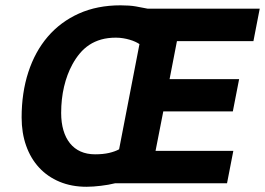

<svg xmlns="http://www.w3.org/2000/svg" viewBox="-20 -695 1005 728"><path d="M508.8 -527.8Q502.4 -532.2 492.9 -536.6Q483.4 -541 471.7 -544.4Q460 -547.9 446.8 -550Q433.6 -552.2 419.4 -552.2Q388.7 -552.2 363.8 -545.2Q338.9 -538.1 318.8 -524.9Q298.8 -511.7 283 -492.9Q267.1 -474.1 254.4 -450.7Q233.9 -413.1 222.9 -366.5Q211.9 -319.8 211.9 -266.6Q211.9 -230 220.5 -200.9Q229 -171.9 245.4 -151.6Q261.7 -131.3 285.6 -120.6Q309.6 -109.9 340.3 -109.9Q371.1 -109.9 393.8 -115.2Q416.5 -120.6 431.6 -128.9ZM416 0Q404.3 2.9 390.4 5.4Q376.5 7.8 362.3 9.5Q348.1 11.2 334.2 12.2Q320.3 13.2 308.1 13.2Q251.5 13.2 205.8 -5.9Q160.2 -24.9 128.2 -59.6Q96.2 -94.2 79.1 -142.6Q62 -190.9 62 -249.5Q62 -343.3 87.4 -421.4Q112.8 -499.5 161.1 -555.9Q209.5 -612.3 279.1 -643.6Q348.6 -674.8 437 -674.8Q471.2 -674.8 494.9 -670.7Q518.6 -666.5 540 -662.1H964.8L940.9 -539.1H650.9L623 -395H886.7L862.8 -272.5H599.1L569.8 -123H864.7L840.8 0Z"/></svg>

Font: PT Astra Sans
Style: Bold Italic
Weight: 700
Italic angle: -16°
Designer: A.Korolkova, I. Chaeva
Foundry: ParaType Ltd
Version: Version 1.002W